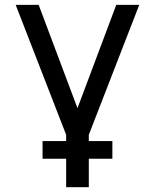

<svg xmlns="http://www.w3.org/2000/svg" viewBox="-20 -567 642 795"><path d="M347.7 208V90.3H445.3V17.1H347.7V-8.8L556.6 -546.9H461.4L300.8 -119.1L140.1 -546.9H44.9L253.9 -8.8V17.1H156.2V90.3H253.9V208Z"/></svg>

Font: Hack Dev
Style: Regular
Weight: 400
Designer: Christopher Simpkins
Foundry: Christopher Simpkins
Version: Version 2.0315